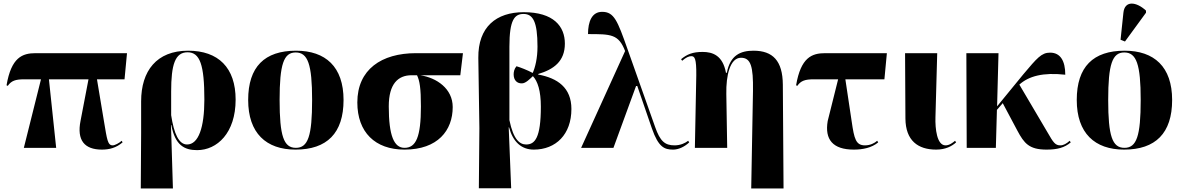

<svg xmlns="http://www.w3.org/2000/svg" viewBox="-20 -837 6700 1087"><path d="M115 0H298L257 -388H481L436 -153C414 -43 458 10 557 10C599 10 638 0 674 -31L669 -40C655 -27 630 -14 618 -14C589 -14 586 -48 569 -148L529 -388H685L699 -536H182C106 -536 44 -512 17 -354L24 -351C44 -380 68 -388 117 -388H212Z M777 230H959L948 -129H950C971 -14 1025 13 1096 13C1209 13 1314 -84 1314 -273C1314 -454 1216 -550 1045 -550C867 -550 779 -436 779 -263V-84ZM1039 -19C993 -19 965 -79 949 -185V-319C949 -471 971 -541 1042 -541C1112 -541 1137 -470 1137 -273C1137 -116 1104 -19 1039 -19Z M1653 10C1831 10 1925 -83 1925 -271C1925 -459 1823 -550 1656 -550C1478 -550 1385 -459 1385 -271C1385 -83 1487 10 1653 10ZM1655 0C1586 0 1563 -67 1563 -271C1563 -473 1586 -540 1654 -540C1723 -540 1747 -473 1747 -271C1747 -67 1724 0 1655 0Z M2270 10C2459 10 2543 -99 2543 -231C2543 -335 2452 -397 2359 -411H2586L2601 -536H2335C2140 -536 2003 -444 2003 -257C2003 -89 2103 10 2270 10ZM2270 0C2211 0 2181 -68 2181 -235C2181 -363 2234 -411 2310 -411H2341C2356 -379 2363 -339 2363 -234C2363 -61 2335 0 2270 0Z M2691 229H2874L2860 -116H2862C2884 -34 2932 10 3002 10C3127 10 3215 -76 3215 -220C3215 -341 3136 -395 3027 -415V-418C3115 -444 3178 -490 3178 -590C3178 -688 3114 -768 2945 -768C2790 -768 2686 -685 2688 -509L2694 -112ZM2959 -19C2924 -19 2887 -44 2864 -157V-573C2864 -725 2893 -758 2944 -758C2997 -758 3023 -715 3023 -573C3023 -507 3010 -456 2996 -424C2966 -440 2925 -456 2904 -462C2891 -447 2888 -429 2888 -416C2888 -382 2908 -364 2935 -365C2956 -365 2980 -390 2997 -406C3024 -377 3042 -323 3042 -233C3042 -56 3008 -19 2959 -19Z M3270 0H3453L3581 -350H3588L3671 -109C3708 -3 3742 10 3791 10C3820 10 3855 -5 3882 -31L3876 -40C3860 -27 3832 -14 3799 -14C3744 -14 3717 -38 3689 -118L3532 -561C3476 -719 3457 -770 3389 -770C3331 -770 3309 -715 3309 -644C3439 -644 3482 -644 3519 -548Z M4233 230H4416L4412 -358C4411 -493 4355 -550 4246 -550C4173 -550 4114 -525 4095 -425H4090C4072 -523 4015 -543 3958 -543C3902 -543 3870 -530 3836 -502L3842 -493C3865 -513 3881 -519 3894 -519C3913 -519 3923 -506 3922 -410L3914 0H4097L4092 -305C4090 -410 4113 -510 4175 -510C4231 -510 4245 -461 4243 -322Z M4814 10C4864 10 4915 0 4952 -31L4946 -40C4932 -27 4907 -14 4877 -14C4825 -14 4816 -52 4802 -148L4766 -388H4987L5001 -536H4652C4576 -536 4514 -512 4487 -354L4494 -351C4514 -380 4538 -388 4587 -388H4725L4666 -152C4648 -47 4695 10 4814 10Z M5280 10C5334 10 5370 -10 5393 -31L5387 -40C5374 -29 5355 -14 5333 -14C5284 -14 5274 -109 5276 -173L5286 -536H5104L5106 -166C5107 -40 5178 10 5280 10Z M5453 0H5618L5624 -215L5657 -253L5740 -97C5778 -26 5806 10 5905 10C5966 10 6007 -1 6042 -31L6036 -40C6018 -24 6001 -14 5983 -14C5954 -14 5943 -31 5912 -85L5751 -358C5804 -406 5885 -428 6011 -414C6011 -493 5983 -539 5925 -539C5876 -539 5851 -508 5774 -417L5625 -235L5633 -536H5451Z M6349 -602 6468 -765V-777C6413 -828 6347 -836 6340 -764L6324 -612ZM6344 10C6522 10 6616 -83 6616 -271C6616 -459 6514 -550 6347 -550C6169 -550 6076 -459 6076 -271C6076 -83 6178 10 6344 10ZM6346 0C6277 0 6254 -67 6254 -271C6254 -473 6277 -540 6345 -540C6414 -540 6438 -473 6438 -271C6438 -67 6415 0 6346 0Z"/></svg>

Font: Noto Serif Display ExtraBold
Style: Regular
Weight: 800
Designer: Monotype Design Team
Foundry: Monotype Imaging Inc.
Version: Version 2.009